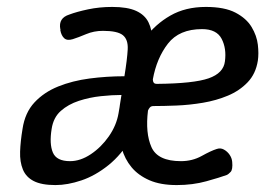

<svg xmlns="http://www.w3.org/2000/svg" viewBox="-20 -527 808 554"><path d="M490 7Q443 7 411 -7Q379 -21 359.5 -44.5Q340 -68 331.5 -98.5Q323 -129 322 -161.5Q321 -194 326 -225L330 -250Q336 -289 353 -333.5Q370 -378 399 -417.5Q428 -457 471.5 -482Q515 -507 574 -507Q628 -507 659.5 -490.5Q691 -474 706 -449Q721 -424 724 -398Q727 -372 724 -352Q718 -314 694.5 -289.5Q671 -265 637.5 -251Q604 -237 565.5 -230.5Q527 -224 489.5 -222.5Q452 -221 423 -221Q416 -221 412.5 -217Q409 -213 407 -208Q399 -143 417 -102.5Q435 -62 502 -62Q535 -62 562 -77Q589 -92 605 -97Q616 -101 626 -95.5Q636 -90 642.5 -80.5Q649 -71 650 -60Q652 -38 645.5 -31Q639 -24 634 -22Q615 -15 575.5 -4Q536 7 490 7ZM433 -285Q539 -286 582 -301Q625 -316 629 -350Q634 -387 619.5 -415Q605 -443 563 -443Q497 -443 464.5 -401Q432 -359 421 -298Q421 -292 423.5 -288.5Q426 -285 433 -285ZM140 7Q100 7 77.5 -4.5Q55 -16 46 -38Q37 -60 38 -89.5Q39 -119 45 -155Q52 -202 79.5 -231.5Q107 -261 148 -277.5Q189 -294 238.5 -300.5Q288 -307 339 -307Q347 -356 348.5 -384.5Q350 -413 334.5 -425.5Q319 -438 277 -438Q251 -438 228.5 -428.5Q206 -419 190 -414Q174 -409 165.5 -416.5Q157 -424 154 -440Q155 -441 154.5 -441.5Q154 -442 154 -443Q151 -459 157.5 -469.5Q164 -480 180 -485Q201 -493 234 -500Q267 -507 304 -507Q348 -507 373 -495.5Q398 -484 408.5 -462.5Q419 -441 419.5 -412Q420 -383 414.5 -348.5Q409 -314 403 -275L399 -249Q388 -179 359.5 -130Q331 -81 293 -50.5Q255 -20 215 -6.5Q175 7 140 7ZM182 -62Q212 -62 242 -82Q272 -102 294 -133.5Q316 -165 322 -200L331 -253Q304 -253 271 -249.5Q238 -246 207.5 -236Q177 -226 155.5 -207Q134 -188 129 -155Q122 -112 132.5 -87Q143 -62 182 -62Z"/></svg>

Font: Winky Sans Light
Style: Italic
Weight: 300
Italic angle: -8.97852°
Designer: Simon Atzbach
Foundry: typofactur
Version: Version 1.205